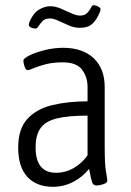

<svg xmlns="http://www.w3.org/2000/svg" viewBox="-20 -713 505 739"><path d="M184 6Q121 6 85.5 -32Q50 -70 50 -145Q50 -217 85.5 -255.5Q121 -294 181.5 -308.5Q242 -323 317 -323V-379Q317 -416 296 -444.5Q275 -473 222 -473Q183 -473 155 -465.5Q127 -458 109.5 -450.5Q92 -443 87 -443Q79 -443 74.5 -457Q70 -471 70 -480Q70 -488 93 -499.5Q116 -511 151.5 -520Q187 -529 223 -529Q298 -529 340.5 -489Q383 -449 383 -378V-148Q383 -79 388 -52Q393 -25 393 -18Q393 -9 377.5 -4Q362 1 351 1Q339 1 334.5 -11.5Q330 -24 323 -63Q297 -31 261 -12.5Q225 6 184 6ZM196 -48Q232 -48 264 -66.5Q296 -85 317 -115V-268Q242 -268 198 -257Q154 -246 135.5 -219Q117 -192 117 -146Q117 -48 196 -48ZM117 -603Q110 -603 100.5 -606.5Q91 -610 91 -617Q91 -623 94 -630Q109 -664 131 -676.5Q153 -689 173 -689Q193 -689 214 -680Q235 -671 254.5 -662Q274 -653 288 -653Q306 -653 315.5 -663Q325 -673 330 -683Q335 -693 340 -693Q348 -693 357.5 -688Q367 -683 367 -678Q367 -675 365 -668.5Q363 -662 356 -649Q345 -628 330 -617Q315 -606 287 -606Q266 -606 245 -615Q224 -624 205 -633Q186 -642 172 -642Q154 -642 144.5 -632.5Q135 -623 129 -613Q123 -603 117 -603Z"/></svg>

Font: Asap Condensed Light
Style: Regular
Weight: 300
Width: 3
Designer: Pablo Cosgaya
Foundry: Omnibus-Type
Version: Version 3.001; ttfautohint (v1.8.4.7-5d5b)